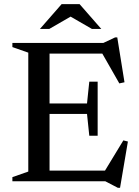

<svg xmlns="http://www.w3.org/2000/svg" viewBox="-20 -878 672 930"><path d="M40 0V-20L117 -47V-623L40 -650V-670H480.5L538 -697H548L583 -479.5L558 -474L475.5 -618.5H220V-377H401.5L412.5 -482.5H453V-220.5H412.5L401.5 -326H220V-51.5H488.5L577.5 -198L599.5 -192.5L561.5 31.5H550.5L490 0ZM425 -738 322 -797.5 219 -738H173.5L278.5 -858H365.5L470.5 -738Z"/></svg>

Font: Newsreader Text Medium
Style: Regular
Weight: 500
Designer: Hugues Gentile
Foundry: Production Type
Version: Version 1.002